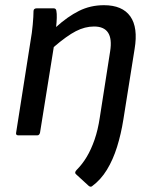

<svg xmlns="http://www.w3.org/2000/svg" viewBox="-20 -521 586 739"><path d="M334 196Q328 200 321 194L273 150Q269 147 269.5 142.5Q270 138 275 133Q297 111 314 82.5Q331 54 344 16.5Q357 -21 364 -68L404 -324Q419 -419 342 -419Q307 -419 272 -401Q237 -383 187 -340L134 -10Q133 -6 130.5 -3Q128 0 123 0H51Q40 0 42 -10L98 -366Q103 -393 106 -426Q109 -459 109 -478Q109 -489 122 -489H186Q196 -489 197 -479Q199 -469 198.5 -452Q198 -435 196 -417Q240 -457 284 -479Q328 -501 380 -501Q451 -501 481.5 -458Q512 -415 498 -332L455 -62Q446 -5 430.5 44.5Q415 94 391.5 132.5Q368 171 334 196Z"/></svg>

Font: Sofia Sans Medium
Style: Italic
Weight: 500
Italic angle: -9°
Version: Version 4.101